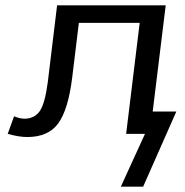

<svg xmlns="http://www.w3.org/2000/svg" viewBox="-20 -504 696 723"><path d="M555 -84 604 -484H195L160 -195C153 -142 143 -105 130 -86C117 -67 97 -57 72 -57C61 -57 48 -60 33 -66L9 0C37 8 61 12 83 12C135 12 174 -5 199 -39C224 -73 242 -131 252 -213L277 -418H506L455 0H526L435 199H519L644 -84Z"/></svg>

Font: Gamestation Text
Style: Italic
Weight: 400
Designer: Jonas Hecksher
Foundry: Jonas Hecksher, Playtypeª, e-types AS
Version: Version 1.003